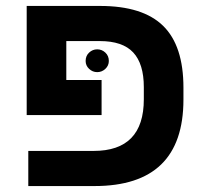

<svg xmlns="http://www.w3.org/2000/svg" viewBox="-20 -626 692 646"><path d="M463.9 -333Q463.9 -411.1 428.2 -449.5Q392.6 -487.8 315.9 -487.8H203.1V-356.9H321.8V-238.8H69.8V-606H316.9Q460.4 -606 528.8 -539.1Q597.2 -472.2 597.2 -331.1V-291Q597.2 0 297.9 0H75.2V-118.2H294.9Q463.9 -118.2 463.9 -292ZM268.1 -420.9Q268.1 -438 279.8 -449Q291.5 -460 307.1 -460Q322.8 -460 334.5 -449Q346.2 -438 346.2 -420.9Q346.2 -405.3 334.5 -394.3Q322.8 -383.3 307.1 -383.3Q291.5 -383.3 279.8 -394.3Q268.1 -405.3 268.1 -420.9Z"/></svg>

Font: Liberation Sans
Style: Bold
Weight: 700
Designer: Steve Matteson
Foundry: Ascender Corporation
Version: Version 2.1.5